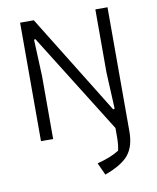

<svg xmlns="http://www.w3.org/2000/svg" viewBox="-91 -684 799 980"><g transform="rotate(-10 308.0 -194.5)"><path d="M346 162Q421 142 460 116Q467 88 467 46V0L143 -518L136 -516L144 -326V0H81V-614H152L472 -96L480 -98L471 -288V-614H534V30Q534 106 499 149.5Q464 193 375 225Z"/></g></svg>

Font: Athiti
Style: Regular
Weight: 400
Designer: CadsonDemak Team
Foundry: CadsonDemak
Version: Version 1.033